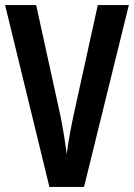

<svg xmlns="http://www.w3.org/2000/svg" viewBox="-20 -734 526 754"><path d="M486 -714H364L269 -282C259 -236 247 -171 242 -128C237 -171 226 -237 217 -281L122 -714H0L174 0H310Z"/></svg>

Font: Noto Sans Devanagari ExtraCondensed SemiBold
Style: Regular
Weight: 600
Width: 2
Designer: Jelle Bosma - Monotype Design Team
Foundry: Monotype Imaging Inc.
Version: Version 2.004